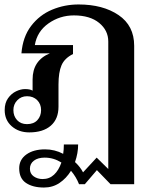

<svg xmlns="http://www.w3.org/2000/svg" viewBox="-20 -583 681 860"><path d="M581 -378V242H475L414 179L360 242H334Q321 209 298 182Q277 216 246.5 236.5Q216 257 177 257Q127 257 96.5 236.5Q66 216 66 171Q66 132 98 109Q130 86 182 86Q225 86 263 106Q266 87 266 64H330Q330 103 316 143Q339 164 352 189L413 123L465 174V-397Q465 -447 424 -480.5Q383 -514 311 -514Q248 -514 197 -478Q146 -442 136 -381H307V-341Q269 -322 255.5 -290.5Q242 -259 242 -204V-105Q242 -50 207.5 -20Q173 10 111 10Q64 10 32.5 -17.5Q1 -45 1 -90Q1 -122 16 -143Q31 -164 52 -174Q73 -184 92 -184Q115 -184 126 -177V-227Q126 -312 203 -344H76Q82 -418 119.5 -467Q157 -516 213 -539.5Q269 -563 332 -563Q441 -563 511 -515.5Q581 -468 581 -378ZM164 -90Q164 -117 146.5 -134.5Q129 -152 101 -152Q75 -152 57.5 -134Q40 -116 40 -90Q40 -63 56.5 -45Q73 -27 101 -27Q131 -27 147.5 -45Q164 -63 164 -90ZM255 145Q220 123 180 123Q150 123 132 136.5Q114 150 114 173Q114 195 131 207Q148 219 171 219Q201 219 222 199.5Q243 180 255 145Z"/></svg>

Font: Taviraj Medium
Style: Regular
Weight: 500
Designer: Katatrad Team
Foundry: CadsonDemak
Version: Version 1.030